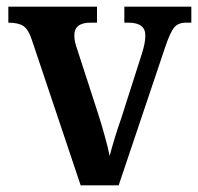

<svg xmlns="http://www.w3.org/2000/svg" viewBox="-20 -556 595 576"><path d="M75 -438Q65 -468 50 -478Q35 -488 5 -488V-536H271V-488H251Q203 -488 203 -450Q203 -439 205.5 -428.5Q208 -418 212 -407L273 -219Q284 -185 294 -149Q304 -113 309 -88Q314 -108 323.5 -139.5Q333 -171 344 -202L406 -396Q411 -412 413.5 -425Q416 -438 416 -450Q416 -488 365 -488H353V-536H554V-488H538Q514 -488 502 -473Q490 -458 475 -413L336 0H222Z"/></svg>

Font: Noto Serif Lao SemiCondensed SemiBold
Style: Regular
Weight: 600
Width: 4
Designer: Monotype Design Team
Foundry: Monotype Imaging Inc.
Version: Version 2.003; ttfautohint (v1.8.4.7-5d5b)